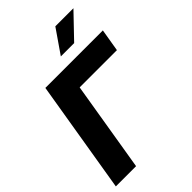

<svg xmlns="http://www.w3.org/2000/svg" viewBox="-273 -1059 1169 1169"><g transform="rotate(-45 311.5 -475.0)"><path d="M623 -727.5 598.6 -582H277.8L181.6 0H7.3L127.9 -727.5ZM330.1 -796.4 436 -949.7H591.8L444.8 -796.4Z"/></g></svg>

Font: Inter 24pt ExtraBold
Style: Italic
Weight: 800
Italic angle: -9.3988°
Designer: Rasmus Andersson
Foundry: rsms
Version: Version 4.001;git-66647c0bb